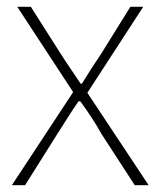

<svg xmlns="http://www.w3.org/2000/svg" viewBox="-20 -547 474 567"><path d="M15 0 196 -275 31 -527H71L160 -387Q174 -365 188.5 -344Q203 -323 218 -300H222Q236 -323 249.5 -344Q263 -365 278 -387L365 -527H403L238 -273L419 0H378L280 -151Q266 -176 250 -200.5Q234 -225 217 -248H212Q196 -225 180.5 -200.5Q165 -176 149 -151L54 0Z"/></svg>

Font: Noto Sans HK Thin
Style: Regular
Weight: 100
Designer: Ryoko NISHIZUKA 西塚涼子 (kana, bopomofo & ideographs); Paul D. Hunt (Latin, Greek & Cyrillic); Sandoll Communications 산돌커뮤니
Foundry: Adobe
Version: Version 2.004-H2;hotconv 1.0.118;makeotfexe 2.5.65603